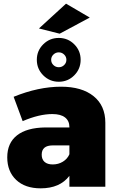

<svg xmlns="http://www.w3.org/2000/svg" viewBox="-20 -1030 647 1059"><path d="M475.1 -933.1 309.1 -844.2 194.8 -873 344.2 -1009.8ZM389.6 -614.5Q354.5 -579.1 304.2 -579.1Q253.9 -579.1 218.5 -614.5Q183.1 -649.9 183.1 -700.2Q183.1 -750.5 218.5 -785.6Q253.9 -820.8 304.2 -820.8Q354.5 -820.8 389.6 -785.6Q424.8 -750.5 424.8 -700.2Q424.8 -649.9 389.6 -614.5ZM333.7 -729.2Q321.3 -741.2 304.2 -741.2Q287.1 -741.2 274.7 -729.2Q262.2 -717.3 262.2 -700.2Q262.2 -683.1 274.7 -671.1Q287.1 -659.2 304.2 -659.2Q321.3 -659.2 333.7 -671.1Q346.2 -683.1 346.2 -700.2Q346.2 -717.3 333.7 -729.2ZM316.9 -551.8Q431.6 -551.8 496.3 -499.5Q561 -447.3 561 -353V0H362.8V-60.1Q310.5 8.8 204.1 8.8Q118.2 8.8 69.1 -37.8Q20 -84.5 20 -162.1Q20 -241.2 73.7 -283.4Q127.4 -325.7 230 -327.1H362.8V-329.1Q362.8 -363.3 338.9 -382.1Q314.9 -400.9 269 -400.9Q195.8 -400.9 105 -361.8L55.2 -496.1Q191.9 -551.8 316.9 -551.8ZM271 -123Q301.8 -123 326.7 -138.2Q351.6 -153.3 362.8 -179.2V-228H271Q210 -228 210 -176.8Q210 -150.9 225.8 -137Q241.7 -123 271 -123Z"/></svg>

Font: Montserrat arm ExtraBold
Style: Regular
Weight: 800
Designer: Julieta Ulanovsky
Foundry: Julieta Ulanovsky
Version: Version 6.000;PS 006.000;hotconv 1.0.88;makeotf.lib2.5.64775